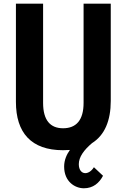

<svg xmlns="http://www.w3.org/2000/svg" viewBox="-20 -804 687 1042"><path d="M479.5 -27.3C547.9 -70.3 581.1 -148.9 581.1 -256.3V-784.2H433.6V-245.6C433.6 -151.4 393.1 -107.9 322.3 -107.9C252.9 -107.9 213.9 -151.4 213.9 -245.6V-784.2H66.4V-251C66.4 -84.5 148.4 11.2 322.3 11.2C335 11.2 347.2 10.7 359.4 9.8C342.3 33.7 328.1 64 328.1 100.1C328.1 182.1 387.2 217.8 435.1 217.8C485.4 217.8 518.1 189.5 539.1 149.9L489.7 103.5C476.1 125.5 458 135.7 442.9 135.7C423.8 135.7 407.7 119.1 407.7 86.9C407.7 48.3 435.1 10.3 479.5 -27.3Z"/></svg>

Font: Decalotype SemiBold
Style: Regular
Weight: 600
Designer: Alfredo Marco Pradil
Foundry: Alfredo Marco Pradil
Version: Version 1.0